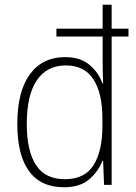

<svg xmlns="http://www.w3.org/2000/svg" viewBox="-20 -780 574 810"><path d="M250 10Q152 10 102.5 -58Q53 -126 53 -257Q53 -394 106 -466.5Q159 -539 255 -539Q319 -539 358 -506Q397 -473 412 -428H415Q414 -454 413.5 -479.5Q413 -505 413 -529V-626H218V-659H413V-760H451V-659H522V-626H451V0H419L415 -102H412Q396 -58 357 -24Q318 10 250 10ZM254 -24Q337 -24 374.5 -83Q412 -142 412 -248V-280Q412 -387 374 -445.5Q336 -504 258 -504Q178 -504 135.5 -441.5Q93 -379 93 -257Q93 -143 132 -83.5Q171 -24 254 -24Z"/></svg>

Font: Noto Sans Kannada SemiCondensed ExtraLight
Style: Regular
Weight: 200
Width: 4
Designer: Jelle Bosma - Monotype Design Team
Foundry: Monotype Imaging Inc.
Version: Version 2.005; ttfautohint (v1.8.4.7-5d5b)